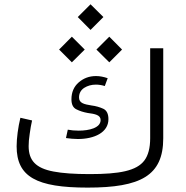

<svg xmlns="http://www.w3.org/2000/svg" viewBox="-20 -854 847 874"><path d="M392.1 -717.8 450.7 -776.4 392.1 -834.5 334 -776.4ZM477.5 -570.3 535.6 -628.4 477.5 -687 418.9 -628.4ZM307.1 -570.3 365.7 -628.4 307.1 -687 249 -628.4ZM334.5 -221.2C408.7 -221.2 473.6 -250.5 473.6 -311.5C473.6 -335.4 465.8 -351.6 450.2 -358.9C434.1 -366.2 416 -371.6 396 -374C363.3 -379.4 339.8 -384.3 339.8 -410.2C339.8 -429.2 347.7 -443.8 363.3 -454.1C378.9 -463.9 396.5 -468.8 416.5 -468.8C429.2 -468.8 442.9 -466.8 457 -462.4L470.2 -498C451.7 -504.4 434.1 -507.8 417 -507.8C386.2 -507.8 360.4 -498 338.4 -479C316.4 -460 305.2 -434.1 305.2 -401.9C305.2 -378.9 312.5 -363.8 327.6 -356.4C342.8 -348.6 359.9 -343.3 378.9 -339.8C412.6 -335.4 438 -330.6 438 -307.6C438 -271.5 385.3 -259.3 338.4 -259.3C320.3 -259.3 303.7 -260.7 288.6 -263.7L280.3 -225.6C297.9 -223.1 316.9 -221.2 334.5 -221.2ZM387.7 -61.5C318.8 -61.5 264.2 -65.4 223.6 -73.2C142.6 -88.4 110.4 -124 110.4 -189C110.4 -204.1 111.8 -222.7 115.2 -244.6C118.2 -266.6 121.6 -287.1 126 -305.7L72.8 -317.9C62.5 -275.4 55.7 -225.1 55.7 -188C55.7 -48.8 146.5 0 378.9 0C620.1 0 723.1 -54.2 723.1 -224.6V-634.3H663.6V-224.6C663.6 -180.7 654.8 -147 637.2 -123.5C601.6 -76.2 523.9 -61.5 387.7 -61.5Z"/></svg>

Font: Estedad Light
Style: Regular
Weight: 300
Designer: Amin Abedi
Version: Version 7.3